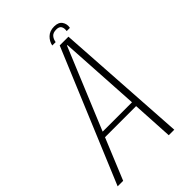

<svg xmlns="http://www.w3.org/2000/svg" viewBox="-255 -842 923 923"><g transform="rotate(-45 207.0 -380.0)"><path d="M-26.5 0 255.5 -676H315L358.5 0H321L309 -210H97.5L11 0ZM108.5 -237H308L283 -651H280ZM301 -759.5Q330 -759.5 342.2 -742Q354.5 -724.5 350 -701H328Q331 -719.5 324.2 -730.8Q317.5 -742 298 -742Q276 -742 266 -730.5Q256 -719 253 -701H230Q234.5 -724.5 252.5 -742Q270.5 -759.5 301 -759.5Z"/></g></svg>

Font: Anybody ExtraLight
Style: Italic
Weight: 200
Italic angle: -10°
Designer: Tyler Finck
Foundry: Etcetera Type Company
Version: Version 1.010; ttfautohint (v1.8.3) -l 8 -r 50 -G 200 -x 14 